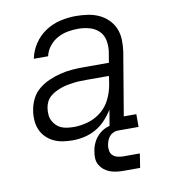

<svg xmlns="http://www.w3.org/2000/svg" viewBox="-81 -608 762 860"><g transform="rotate(-10 300.0 -178.0)"><path d="M211 8Q188 8 166 4.5Q144 1 124.5 -8.5Q105 -18 90 -33.5Q75 -49 67 -68.5Q59 -88 57.5 -111Q56 -134 60 -156Q64 -182 76.5 -207Q89 -232 111 -249.5Q133 -267 158.5 -278Q184 -289 210.5 -295.5Q237 -302 263 -304Q289 -306 315 -306H431L439 -354Q443 -380 438 -406Q433 -432 415.5 -449Q398 -466 373 -473Q348 -480 321 -480Q297 -480 273 -475.5Q249 -471 227 -459Q205 -447 189 -426.5Q173 -406 168 -382H103Q110 -418 131 -449.5Q152 -481 183.5 -501.5Q215 -522 250.5 -530Q286 -538 321 -538Q348 -538 375 -534Q402 -530 425 -519.5Q448 -509 466.5 -491Q485 -473 495 -449.5Q505 -426 506 -398.5Q507 -371 503 -344L455 -58H512V0H380L397 -99Q382 -75 362 -53.5Q342 -32 317 -18Q292 -4 265 2Q238 8 211 8ZM227 -50Q259 -50 292 -59.5Q325 -69 352 -91Q379 -113 394 -144Q409 -175 415 -208L421 -248H315Q301 -248 287 -247.5Q273 -247 259 -245Q245 -243 231 -240.5Q217 -238 203 -233Q189 -228 176 -221.5Q163 -215 151.5 -205Q140 -195 133.5 -181.5Q127 -168 125 -154Q123 -140 124 -125Q125 -110 131 -97.5Q137 -85 147 -75Q157 -65 169.5 -59.5Q182 -54 197 -52Q212 -50 227 -50ZM412 182Q395 182 379.5 180Q364 178 349.5 172.5Q335 167 323.5 157.5Q312 148 304.5 135Q297 122 296 106Q295 90 298 74Q301 52 311.5 31.5Q322 11 339.5 -4Q357 -19 379 -25.5Q401 -32 422 -32L417 0Q407 0 396.5 5Q386 10 379 18.5Q372 27 368.5 37Q365 47 363 57Q361 70 363.5 83Q366 96 375 104Q384 112 396.5 115Q409 118 422 118H497L487 182Z"/></g></svg>

Font: Iosevka Curly Slab LtExObl
Style: Regular
Weight: 300
Width: 7
Italic angle: -9°
Monospace: yes
Designer: Belleve Invis
Foundry: Belleve Invis
Version: Version 11.1.0; ttfautohint (v1.8.3)